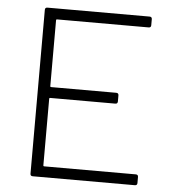

<svg xmlns="http://www.w3.org/2000/svg" viewBox="-51 -747 714 794"><g transform="rotate(5 306.0 -350.0)"><path d="M104 -10V-690Q104 -700 114 -700H538Q548 -700 548 -690V-665Q548 -655 538 -655H158Q154 -655 154 -651V-378Q154 -374 158 -374H428Q438 -374 438 -364V-339Q438 -329 428 -329H158Q154 -329 154 -325V-49Q154 -45 158 -45H538Q548 -45 548 -35V-10Q548 0 538 0H114Q104 0 104 -10Z"/></g></svg>

Font: Barlow GEO Light
Style: Regular
Weight: 300
Designer: Jeremy Tribby
Foundry: Tribby Type
Version: Version 1.408